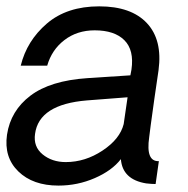

<svg xmlns="http://www.w3.org/2000/svg" viewBox="-24 -577 588 602"><path d="M159.2 4.9Q79.1 4.9 33.4 -39.6Q-12.2 -84 -2 -154.8Q9.3 -230 71.5 -277.1Q133.8 -324.2 250 -332L384.8 -340.8L388.2 -358.9Q397 -419.9 366 -450.9Q335 -481.9 272.9 -481.9Q217.8 -481.9 178 -451.4Q138.2 -420.9 124 -371.1H41Q60.1 -449.2 123 -503.2Q186 -557.1 287.1 -557.1Q387.2 -557.1 436.5 -504.6Q485.8 -452.1 473.1 -356.9Q467.3 -316.9 460.2 -268.6Q453.1 -220.2 448.5 -184.1Q443.8 -147.9 443.8 -147Q432.6 -69.8 474.1 -71.8L463.9 0Q451.7 0 434.1 -2Q359.9 -14.2 355 -78.1Q327.1 -42 273.2 -18.6Q219.2 4.9 159.2 4.9ZM182.1 -68.8Q243.2 -68.8 297.6 -105Q352.1 -141.1 363.8 -188L376 -272L249 -262.2Q98.1 -250 85.9 -157.2Q80.1 -117.2 109.6 -93Q139.2 -68.8 182.1 -68.8Z"/></svg>

Font: Oakes Grotesk
Style: Italic
Weight: 400
Designer: Samuel Oakes
Foundry: Samuel Oakes
Version: Version 1.0 | wf-rip DC20170320